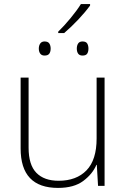

<svg xmlns="http://www.w3.org/2000/svg" viewBox="-20 -910 622 940"><path d="M265 -755Q293 -782 324.5 -820Q356 -858 376 -890H421V-883Q397 -850 363 -814Q329 -778 294 -748H265ZM198 -638Q184 -638 177 -647.5Q170 -657 170 -672Q170 -687 177 -697Q184 -707 198 -707Q215 -707 221.5 -697Q228 -687 228 -672Q228 -657 221.5 -647.5Q215 -638 198 -638ZM384 -638Q369 -638 362.5 -647.5Q356 -657 356 -672Q356 -687 362.5 -697Q369 -707 384 -707Q401 -707 407 -697Q413 -687 413 -672Q413 -657 407 -647.5Q401 -638 384 -638ZM492 -530V0H460L454 -103H452Q433 -58 387.5 -24Q342 10 264 10Q81 10 81 -183V-530H120V-187Q120 -103 158 -64Q196 -25 267 -25Q354 -25 403.5 -76Q453 -127 453 -232V-530Z"/></svg>

Font: Noto Sans ExtraLight
Style: Regular
Weight: 200
Designer: Monotype Design Team
Foundry: Monotype Imaging Inc.
Version: Version 2.007